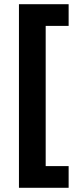

<svg xmlns="http://www.w3.org/2000/svg" viewBox="-20 -734 371 912"><path d="M306 158H70V-714H306V-611H197V55H306Z"/></svg>

Font: Noto Sans Kayah Li
Style: Bold
Weight: 700
Designer: Monotype Design Team, Sérgio Martins
Foundry: Monotype Imaging Inc.
Version: Version 2.002; ttfautohint (v1.8.4.7-5d5b)